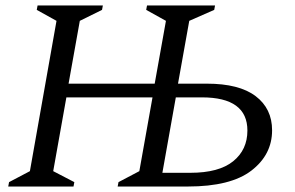

<svg xmlns="http://www.w3.org/2000/svg" viewBox="-20 -680 1077 700"><path d="M10 0 13 -16 89 -56 186 -604 114 -644 117 -660H355L352 -644L271 -604L230 -375H544L585 -604L513 -644L516 -660H764L761 -644L670 -604L629 -375H734Q852 -375 912 -329.5Q972 -284 972 -205Q972 -116 896.5 -58Q821 0 665 0H409L412 -16L488 -56L536 -325H222L174 -56L251 -16L248 0ZM572 -50H674Q778 -50 830 -92Q882 -134 882 -204Q882 -325 716 -325H621Z"/></svg>

Font: Spectral
Style: Italic
Weight: 400
Italic angle: -10°
Designer: Jean-Baptiste Levee
Foundry: Production Type
Version: Version 2.001